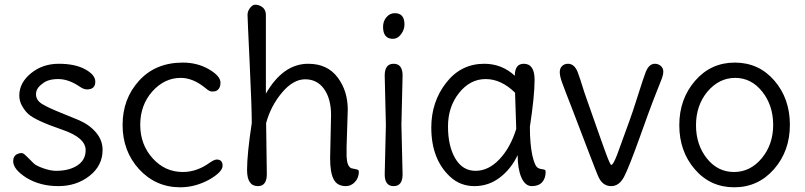

<svg xmlns="http://www.w3.org/2000/svg" viewBox="-20 -781 3423 816"><path d="M416 -144Q416 -77 360.5 -33.5Q305 10 228 10Q151 10 93 -25Q36 -61 36 -96Q36 -119 55 -127Q74 -135 84 -125Q86 -124 124 -86Q135 -76 165 -65.5Q195 -55 218 -55Q274 -55 309 -78Q344 -101 344 -143Q344 -196 244 -230Q133 -268 102 -295Q87 -308 74.5 -329.5Q62 -351 62 -375Q62 -429 111.5 -469.5Q161 -510 230 -510Q299 -510 342 -486.5Q385 -463 385 -434Q385 -401 350 -401Q336 -401 320 -412Q272 -445 227.5 -445Q183 -445 160 -425Q133 -406 133 -380.5Q133 -355 159 -339Q185 -323 244 -299.5Q303 -276 316 -270Q360 -251 388 -218Q416 -185 416 -144Z M901 -103Q926 -103 926 -76.5Q926 -50 868 -17Q809 15 746 15Q642 15 571 -62Q501 -139 501 -250Q501 -361 571 -438Q641 -515 757 -515Q819 -515 868 -486.5Q917 -458 917 -430Q917 -402 897 -394Q891 -392 880.5 -392Q870 -392 854 -406Q801 -450 748 -450Q679 -450 627 -392Q576 -334 576 -250.5Q576 -167 628.5 -108.5Q681 -50 757 -50Q817 -50 872 -90Q891 -103 901 -103Z M1458 -315 1453 -158V-115Q1455 -74 1473 -66Q1480 -64 1489 -62.5Q1498 -61 1501.5 -59Q1505 -57 1505 -51Q1505 -25 1488.5 -7.5Q1472 10 1450 10Q1413 10 1398 -19Q1383 -48 1383 -108L1387 -292Q1387 -361 1357.5 -402.5Q1328 -444 1277 -444Q1226 -444 1178.5 -387.5Q1131 -331 1111 -258L1114 -41Q1114 10 1076 10Q1030 10 1030 -58.5Q1030 -127 1050 -258Q1050 -326 1041 -514.5Q1032 -703 1032 -718Q1032 -733 1042.5 -747Q1053 -761 1064.5 -761Q1076 -761 1086 -756Q1110 -745 1110 -717Q1110 -713 1110 -710V-383Q1183 -510 1290 -510Q1371 -510 1414.5 -452.5Q1458 -395 1458 -315Z M1658 -725Q1699 -725 1699 -677Q1699 -655 1684.5 -635.5Q1670 -616 1650 -616Q1608 -616 1608 -667Q1608 -691 1622.5 -708Q1637 -725 1658 -725ZM1691 -460 1686 -250 1691 -40Q1691 10 1653 10Q1615 10 1615 -40L1620 -250L1615 -460Q1615 -510 1653 -510Q1691 -510 1691 -460Z M2232 -242Q2232 -169 2242.5 -120.5Q2253 -72 2269 -66Q2275 -63 2283.5 -62Q2292 -61 2295.5 -59Q2299 -57 2299 -51Q2299 -23 2284 -6.5Q2269 10 2240.5 10Q2212 10 2196 -26.5Q2180 -63 2180 -122Q2153 -64 2105 -27Q2057 10 1996.5 10Q1936 10 1893 -30Q1813 -104 1813 -239Q1813 -348 1876 -429Q1939 -510 2038 -510Q2113 -510 2168 -459Q2168 -510 2206 -510Q2252 -510 2252 -441.5Q2252 -373 2232 -242ZM2174 -233 2169 -387Q2110 -445 2044 -445Q1978 -445 1931 -386Q1884 -327 1884 -243.5Q1884 -160 1915 -107.5Q1946 -55 2001 -55Q2056 -55 2102.5 -104Q2149 -153 2174 -233Z M2603 -124 2655 -267Q2667 -299 2691 -375Q2715 -451 2724 -474Q2738 -510 2763 -510Q2778 -510 2788.5 -500.5Q2799 -491 2799 -477.5Q2799 -464 2793.5 -449Q2788 -434 2783.5 -423.5Q2779 -413 2772 -394.5Q2765 -376 2755 -351Q2745 -326 2699.5 -199Q2654 -72 2633 -31Q2612 10 2577.5 10Q2543 10 2525 -26Q2519 -37 2473 -158L2413 -315Q2377 -407 2368 -432.5Q2359 -458 2359 -474.5Q2359 -491 2369 -500.5Q2379 -510 2394 -510Q2421 -510 2435 -475Q2444 -452 2464 -387L2523 -219Q2554 -131 2564 -106Q2574 -81 2578 -80Q2586 -80 2603 -124Z M2986 -391Q2938 -332 2938 -249Q2938 -166 2984 -108Q3030 -50 3099.5 -50Q3169 -50 3217.5 -108.5Q3266 -167 3266 -250Q3266 -333 3219.5 -391.5Q3173 -450 3104.5 -450Q3036 -450 2986 -391ZM2933 -61.5Q2867 -138 2867 -249Q2867 -360 2934 -437.5Q3001 -515 3103 -515Q3205 -515 3271 -438.5Q3337 -362 3337 -250.5Q3337 -139 3269.5 -62Q3202 15 3100.5 15Q2999 15 2933 -61.5Z"/></svg>

Font: Delius Swash Caps
Style: Regular
Weight: 400
Designer: Natalia Raices
Foundry: Natalia Raices
Version: Version 1.002